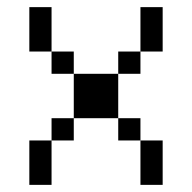

<svg xmlns="http://www.w3.org/2000/svg" viewBox="-20 -520 540 540"><path d="M62.5 -125Q62.5 -125 62.5 0H125Q125 0 125 -125ZM375 -125Q375 -125 375 0H437.5Q437.5 0 437.5 -125ZM125 -125H187.5V-187.5H125ZM375 -125V-187.5H312.5V-125ZM187.5 -187.5H312.5Q312.5 -187.5 312.5 -312.5H187.5Q187.5 -312.5 187.5 -187.5ZM187.5 -312.5V-375H125V-312.5ZM312.5 -312.5H375V-375H312.5ZM125 -375Q125 -375 125 -500H62.5Q62.5 -500 62.5 -375ZM375 -375H437.5Q437.5 -375 437.5 -500H375Q375 -500 375 -375Z"/></svg>

Font: CalcUnifontExMono
Style: Regular
Weight: 500
Version: Version 15.0.06